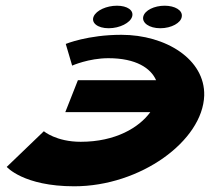

<svg xmlns="http://www.w3.org/2000/svg" viewBox="-20 -654 744 673"><path d="M390 -634C426 -634 449.6 -618 443.2 -596C436.8 -574 399.9 -555 360.9 -555C321.9 -555 298.8 -574 308.2 -596C317.6 -618 354 -634 390 -634ZM557 -634C593 -634 620.6 -618 617.2 -596C614.8 -574 580.9 -555 541.9 -555C502.9 -555 476.8 -574 482.2 -596C487.6 -618 521 -634 557 -634ZM263 -157C177 -157 133.7 -194 133.7 -194L3.6 -69C3.6 -69 62.2 -1 240.2 -1C472.2 -1 690.5 -160 695.8 -319C699.2 -446 561.4 -532 405.4 -532C287.4 -532 210.5 -500 210.5 -500L232.9 -424C232.9 -424 290.9 -450 359.9 -450C456.9 -450 508.5 -415 527.1 -373H253.1L208.9 -261H506.9C467.7 -207 385 -157 263 -157Z"/></svg>

Font: Hussar Milosc
Style: Obl
Weight: 700
Foundry: Cannot Into Space Fonts
Version: Version 1.02